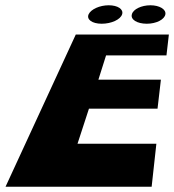

<svg xmlns="http://www.w3.org/2000/svg" viewBox="-20 -708 660 728"><path d="M392.3 -688C358.3 -688 325 -673 316.1 -654C307 -634 329.6 -618 365.6 -618C402.6 -618 437 -634 443.1 -654C449 -673 426.3 -688 392.3 -688ZM550.3 -688C516.3 -688 485 -673 480.1 -654C474 -634 499.6 -618 536.6 -618C572.6 -618 604 -634 607.1 -654C610 -673 584.3 -688 550.3 -688ZM620.3 -577H267.3L1 0H555L572.9 -163H273.9L317.3 -296H577.3L590.1 -406H353.1L382.2 -498H611.2Z"/></svg>

Font: Hussar Milosc
Style: Obl
Weight: 700
Foundry: Cannot Into Space Fonts
Version: Version 1.02